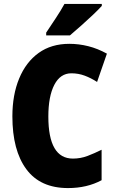

<svg xmlns="http://www.w3.org/2000/svg" viewBox="-20 -1040 590 977"><path d="M343 -667Q287 -667 256.5 -608.5Q226 -550 226 -447Q226 -233 351 -233Q390 -233 425.5 -246.5Q461 -260 497 -278V-123Q423 -83 326 -83Q185 -83 114 -179Q43 -275 43 -448Q43 -557 77.5 -640.5Q112 -724 176.5 -770.5Q241 -817 333 -817Q381 -817 429 -805Q477 -793 524 -767L474 -623Q443 -643 411 -655Q379 -667 343 -667ZM498 -1010Q482 -992 453.5 -965Q425 -938 393.5 -910Q362 -882 336 -860H215V-874Q239 -910 264.5 -948.5Q290 -987 308 -1020H498Z"/></svg>

Font: Noto Sans Kannada UI Condensed Black
Style: Regular
Weight: 900
Width: 3
Designer: Jelle Bosma - Monotype Design Team
Foundry: Monotype Imaging Inc.
Version: Version 2.005; ttfautohint (v1.8.4.7-5d5b)